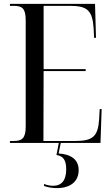

<svg xmlns="http://www.w3.org/2000/svg" viewBox="-20 -734 576 986"><path d="M31 0H282L270 62C305 67 320 89 320 135C320 192 297 220 252 220C238 220 223 217 206 211V221C225 228 248 232 272 232C345 232 384 195 384 140C384 87 348 59 281 54L292 0H496L502 -174H492L489 -120C483 -34 457 -10 367 -10H203L204 -369H420V-379H204V-704H339C429 -704 455 -680 461 -587L463 -540H473L468 -714H31V-704H50C95 -704 112 -690 112 -629V-85C112 -24 94 -10 50 -10H31Z"/></svg>

Font: Noto Serif Display Condensed
Style: Regular
Weight: 400
Width: 3
Designer: Monotype Design Team
Foundry: Monotype Imaging Inc.
Version: Version 2.009